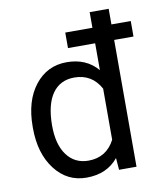

<svg xmlns="http://www.w3.org/2000/svg" viewBox="-85 -819 766 898"><g transform="rotate(-10 298.5 -370.0)"><path d="M584 -675.8H492.2V-750H401.9V-675.8H272.9V-602.1H401.9V-474.6C365.7 -517.1 316.9 -538.1 254.9 -538.1C192.9 -538.1 142.6 -513.7 104 -464.4C65.4 -415 46.4 -349.6 46.4 -268.6V-261.7C46.4 -181.2 65.9 -115.7 104.5 -65.4C143.1 -15.1 192.9 9.8 253.9 9.8C318.4 9.8 368.7 -12.2 404.8 -56.6L409.2 0H492.2V-602.1H584ZM136.7 -258.3C136.7 -392.6 189 -461.4 277.3 -461.4C333.5 -461.4 375 -436.5 401.9 -386.7V-144C375.5 -92.8 333.5 -66.9 276.4 -66.9C232.9 -66.9 198.7 -84 173.8 -117.7C148.9 -151.4 136.7 -198.2 136.7 -258.3Z"/></g></svg>

Font: Roboto
Style: Regular
Weight: 400
Designer: Google
Version: Version 2.137; 2017